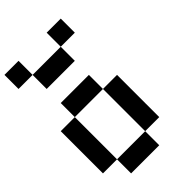

<svg xmlns="http://www.w3.org/2000/svg" viewBox="-290 -1103 1206 1206"><g transform="rotate(-45 312.5 -500.0)"><path d="M0 -1000H125V-875H0ZM375 -1000H500V-875H375ZM125 -875H375V-750H125ZM125 -500V-625H375V-500ZM125 -125H0V-500H125ZM500 -125H375V-500H500ZM375 -125V0H125V-125Z"/></g></svg>

Font: Tiny5
Style: Regular
Weight: 400
Designer: Stefan Schmidt
Foundry: Made with Bits'n'Picas by Kreative Software
Version: Version 1.002; ttfautohint (v1.8.4.7-5d5b)